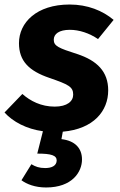

<svg xmlns="http://www.w3.org/2000/svg" viewBox="-38 -568 531 850"><path d="M303 -329C222 -355 200 -364 200 -392C200 -418 224 -436 271 -436C313 -436 358 -421 396 -395L465 -480C416 -521 350 -548 270 -548C124 -548 46 -468 46 -377C46 -298 90 -254 181 -223C265 -194 286 -184 286 -149C286 -120 260 -96 204 -96C144 -96 96 -121 61 -152L-18 -70C19 -29 79 3 152 13L127 112C190 112 213 120 213 143C212 166 191 176 162 176C136 176 119 170 101 159L57 230C80 247 117 262 166 262C282 262 325 193 325 138C325 89 295 55 234 48L240 15C377 3 441 -77 441 -168C441 -251 392 -300 303 -329Z"/></svg>

Font: Fira Sans
Style: Bold Italic
Weight: 700
Italic angle: -8°
Designer: bBox Type GmbH & Carrois Corporate GbR & Edenspiekermann AG
Foundry: bBox Type GmbH & Carrois Corporate GbR & Edenspiekermann AG
Version: Version 4.301;PS 004.301;hotconv 1.0.88;makeotf.lib2.5.64775